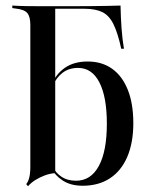

<svg xmlns="http://www.w3.org/2000/svg" viewBox="-20 -643 536 678"><path d="M289.5 -425.8Q340.3 -425.8 376.2 -400Q412.1 -374.2 431.5 -325.4Q450.8 -276.6 450.8 -208.1Q450.8 -138.7 429.4 -89.1Q408.1 -39.5 368.1 -13.3Q328.2 12.9 271.8 12.9Q229 12.9 200.8 -6Q172.6 -25 166.1 -44.4L169.4 -51.6Q175 -33.9 196.4 -19.4Q217.7 -4.8 248.4 -4.8Q300.8 -4.8 329 -56.9Q357.3 -108.9 357.3 -206.5Q357.3 -300.8 331 -352Q304.8 -403.2 255.6 -403.2Q223.4 -403.2 200.8 -385.9Q178.2 -368.5 166.1 -338.7L162.9 -343.5Q175.8 -379.8 208.1 -402.8Q240.3 -425.8 289.5 -425.8ZM87.1 -207.3V-554.8Q87.1 -584.7 76.2 -597.2Q65.3 -609.7 34.7 -612.9L23.4 -614.5V-623.4Q45.2 -621.8 75.4 -621.4Q105.6 -621 141.9 -621Q178.2 -621 216.1 -621Q265.3 -621 299.2 -621.4Q333.1 -621.8 358.1 -622.2Q383.1 -622.6 405.6 -623.4Q406.5 -579.8 409.3 -541.9Q412.1 -504 417.7 -471H408.1Q396 -526.6 380.6 -557.7Q365.3 -588.7 341.1 -600.4Q316.9 -612.1 277.4 -612.1H173.4L175 -613.7V-207.3ZM175 -31.5Q157.3 -30.6 138.7 -23.8Q120.2 -16.9 104.8 -7.3Q89.5 2.4 79 14.5L72.6 7.3Q78.2 0 81 -8.1Q83.9 -16.1 85.5 -27.4Q87.1 -38.7 87.1 -53.2V-207.3H175V0Z"/></svg>

Font: Playfair 144pt SemiCondensed Medium
Style: Regular
Weight: 500
Width: 4
Designer: Claus Eggers Sørensen
Foundry: Claus Eggers Sørensen
Version: Version 2.203